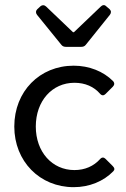

<svg xmlns="http://www.w3.org/2000/svg" viewBox="-20 -736 503 767"><path d="M127.9 -676.8 224.6 -557.6C229.5 -550.8 236.3 -548.8 244.1 -548.8H303.7C311.5 -548.8 318.4 -550.8 323.2 -557.6L418.9 -676.8C424.8 -684.6 424.8 -692.4 418 -699.2L404.3 -710.9C397.5 -717.8 389.6 -716.8 382.8 -710L275.4 -607.4H271.5L164.1 -710C157.2 -716.8 148.4 -716.8 141.6 -710.9L128.9 -699.2C122.1 -692.4 122.1 -684.6 127.9 -676.8ZM274.4 11.7C336.9 11.7 393.6 -11.7 432.6 -51.8C438.5 -57.6 438.5 -64.5 430.7 -72.3L401.4 -101.6C394.5 -108.4 386.7 -108.4 379.9 -100.6C354.5 -72.3 319.3 -56.6 277.3 -56.6C188.5 -56.6 123 -128.9 123 -230.5C123 -333 188.5 -405.3 277.3 -405.3C320.3 -405.3 355.5 -389.6 379.9 -361.3C386.7 -353.5 394.5 -353.5 401.4 -360.4L430.7 -389.6C437.5 -396.5 438.5 -404.3 431.6 -412.1C392.6 -451.2 335.9 -473.6 274.4 -473.6C138.7 -473.6 37.1 -371.1 37.1 -230.5C37.1 -91.8 138.7 11.7 274.4 11.7Z"/></svg>

Font: Ed Sans Neue
Style: Regular
Weight: 400
Designer: Stephen Hutchings
Version: Version 1.004;PS 001.004;hotconv 1.0.88;makeotf.lib2.5.64775